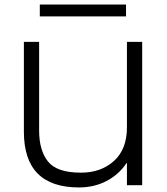

<svg xmlns="http://www.w3.org/2000/svg" viewBox="-20 -814 735 844"><path d="M605 -630V0H538V-97H536Q503 -47 448.5 -18.5Q394 10 327 10Q85 10 85 -235V-630H152V-240Q152 -153 191 -104Q230 -55 336 -55Q424 -55 481 -106.5Q538 -158 538 -254V-630ZM534 -794V-742H155V-794Z"/></svg>

Font: Sinkin Sans 300 Light
Style: Regular
Weight: 300
Designer: Keith Bates
Foundry: K-Type
Version: Sinkin Sans (version 1.0)  by Keith Bates   •   © 2014   www